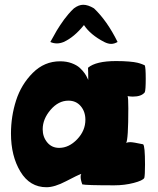

<svg xmlns="http://www.w3.org/2000/svg" viewBox="-20 -769 664 805"><path d="M26 -209Q26 -281 47.5 -348Q69 -415 117.5 -463.5Q166 -512 232 -512Q259 -512 280.5 -504Q302 -496 314.5 -484.5Q327 -473 335 -461.5Q343 -450 346 -442L350 -434Q350 -468 349 -485Q382 -513 467 -513Q497 -513 520.5 -511Q544 -509 556 -506Q568 -503 575.5 -500Q583 -497 585 -496L587 -495Q591 -486 591 -439Q591 -391 587 -382Q573 -364 537 -364Q527 -364 515 -366Q518 -360 518 -315Q518 -184 509 -170Q516 -173 526 -173Q538 -173 580 -164Q588 -158 588 -79Q588 -35 585 -23Q579 -12 540.5 -2Q502 8 459 8Q339 8 325 4Q318 -15 318 -28Q318 -36 321 -40Q306 -35 257.5 -9.5Q209 16 175 16Q105 16 65.5 -49.5Q26 -115 26 -209ZM159 -227Q159 -195 178 -172Q197 -149 228 -149Q269 -149 303.5 -185Q338 -221 338 -267Q338 -301 318.5 -324Q299 -347 267 -347Q225 -347 192 -308.5Q159 -270 159 -227ZM191 -593Q194 -598 204 -616Q214 -634 218 -641Q222 -648 232 -663Q242 -678 249 -687.5Q256 -697 267 -710Q278 -723 290 -734Q310 -749 329 -749Q349 -749 374 -734Q429 -682 473 -593Q459 -585 446 -585Q433 -585 417 -593Q359 -623 332 -664Q291 -613 247 -593Q232 -587 219 -587Q204 -587 191 -593Z"/></svg>

Font: Gorditas
Style: Bold
Weight: 700
Designer: Gustavo Dipre (gbrenda1987@gmail.com)
Foundry: Gustavo Dipre (gbrenda1987@gmail.com)
Version: Version 001.001